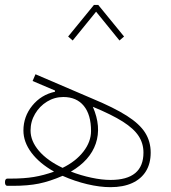

<svg xmlns="http://www.w3.org/2000/svg" viewBox="-30 -753 694 778"><path d="M350.6 -732.9 246.1 -605 264.6 -588.9 359.4 -705.6 454.1 -588.9 472.7 -605 368.2 -732.9ZM0 -29.3Q-4.9 -29.3 -7.3 -25.6Q-9.8 -22 -9.8 -14.6Q-9.8 -7.3 -7.3 -3.7Q-4.9 0 0 0H22Q83 0 127.4 -9Q171.9 -18.1 223.6 -40.5Q272.9 -18.6 323.7 -6.6Q374.5 5.4 417.5 5.4Q469.2 5.4 505.6 -11.2Q542 -27.8 561.3 -59.1Q580.6 -90.3 580.6 -134.8Q580.6 -179.7 558.1 -215.3Q535.6 -251 483.9 -283.9Q432.1 -316.9 343.8 -353.5L113.8 -452.1L102.1 -424.8L192.9 -386.2V-381.3Q136.7 -369.1 100.8 -325Q64.9 -280.8 64.9 -224.1Q64.9 -177.7 97.2 -134.5Q129.4 -91.3 189 -57.6Q147 -42.5 107.2 -35.9Q67.4 -29.3 14.2 -29.3ZM223.6 -72.8Q161.6 -102.1 127.7 -141.8Q93.8 -181.6 93.8 -224.1Q93.8 -260.7 112.1 -291.7Q130.4 -322.8 160.6 -341.3Q190.9 -359.9 226.6 -359.9Q280.3 -359.9 309.6 -324Q338.9 -288.1 338.9 -222.2Q338.9 -178.7 308.1 -138.9Q277.3 -99.1 223.6 -72.8ZM257.3 -57.6Q335 -103 358.2 -171.4Q381.3 -239.7 346.2 -320.3Q422.9 -288.6 467.5 -260.3Q512.2 -231.9 531.7 -201.9Q551.3 -171.9 551.3 -134.8Q551.3 -23.9 418 -23.9Q382.8 -23.9 340.3 -33Q297.9 -42 257.3 -57.6Z"/></svg>

Font: Estedad VF
Style: Regular
Weight: 100
Designer: Amin Abedi
Version: Version 7.3